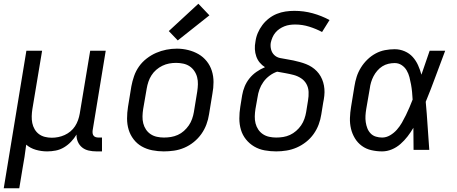

<svg xmlns="http://www.w3.org/2000/svg" viewBox="-22 -801 2442 1026"><path d="M-2 205 119 -530H203L151 -218Q148 -199 147.5 -180Q147 -161 150.5 -143.5Q154 -126 163 -110.5Q172 -95 186 -84.5Q200 -74 218 -69.5Q236 -65 255 -65Q272 -65 289.5 -68.5Q307 -72 323.5 -79.5Q340 -87 354.5 -99Q369 -111 379 -126.5Q389 -142 395 -159Q401 -176 404 -193L460 -530H543L473 -104Q472 -96 473 -88.5Q474 -81 478.5 -75.5Q483 -70 490 -68Q497 -66 505 -66H523V8H493Q472 8 452 3.5Q432 -1 417 -13Q402 -25 394 -43.5Q386 -62 387 -82Q375 -62 358 -44Q341 -26 320 -13.5Q299 -1 276 3.5Q253 8 230 8Q199 8 169.5 -0.5Q140 -9 118 -28Q118 -28 118 -28Q118 -28 118 -28Q114 5 109 37.5Q104 70 98 102L81 205Z M853 8Q822 8 791.5 2Q761 -4 735.5 -18.5Q710 -33 692 -56.5Q674 -80 665.5 -108Q657 -136 657 -167.5Q657 -199 662 -230L680 -340Q685 -367 694.5 -394.5Q704 -422 721 -446Q738 -470 762 -488.5Q786 -507 812.5 -518.5Q839 -530 867 -535.5Q895 -541 923 -541Q954 -541 984 -533.5Q1014 -526 1039 -511.5Q1064 -497 1082.5 -474Q1101 -451 1110 -422.5Q1119 -394 1119 -362.5Q1119 -331 1113 -300L1095 -190Q1091 -163 1081 -136Q1071 -109 1054 -85Q1037 -61 1013.5 -42Q990 -23 963 -11.5Q936 0 908 4Q880 8 853 8ZM854 -66Q873 -66 891.5 -69Q910 -72 928 -80Q946 -88 961 -101.5Q976 -115 987 -131Q998 -147 1004.5 -165.5Q1011 -184 1014 -202L1032 -312Q1035 -332 1035.5 -351Q1036 -370 1031.5 -388Q1027 -406 1016.5 -421.5Q1006 -437 991 -447Q976 -457 957 -461Q938 -465 919 -465Q900 -465 881.5 -461.5Q863 -458 845.5 -449.5Q828 -441 813 -428Q798 -415 787.5 -398.5Q777 -382 771 -364Q765 -346 762 -328L743 -218Q740 -199 739.5 -179.5Q739 -160 743.5 -142Q748 -124 758 -109Q768 -94 783 -84Q798 -74 816.5 -70Q835 -66 854 -66ZM928 -585 880 -635 1038 -781 1097 -719Z M1454 8Q1423 8 1392.5 2.5Q1362 -3 1336.5 -18Q1311 -33 1292.5 -56Q1274 -79 1265.5 -107.5Q1257 -136 1257 -167.5Q1257 -199 1262 -230L1272 -292Q1276 -316 1285.5 -339Q1295 -362 1311 -382Q1327 -402 1348.5 -417Q1370 -432 1394 -442Q1378 -452 1366 -466.5Q1354 -481 1347.5 -499.5Q1341 -518 1340 -538Q1339 -558 1343 -578Q1346 -602 1355.5 -624.5Q1365 -647 1380 -667Q1395 -687 1415 -702.5Q1435 -718 1457.5 -727Q1480 -736 1503.5 -739.5Q1527 -743 1551 -743Q1602 -743 1649 -730Q1696 -717 1739 -694L1699 -630Q1667 -647 1630.5 -658.5Q1594 -670 1555 -670Q1541 -670 1526.5 -668Q1512 -666 1498 -660.5Q1484 -655 1471.5 -646.5Q1459 -638 1449.5 -626.5Q1440 -615 1434 -601Q1428 -587 1425 -573Q1422 -555 1426.5 -537Q1431 -519 1443.5 -507Q1456 -495 1474 -491Q1492 -487 1510 -484.5Q1528 -482 1545.5 -478Q1563 -474 1580 -469.5Q1597 -465 1613.5 -458.5Q1630 -452 1644.5 -442.5Q1659 -433 1671 -420.5Q1683 -408 1691.5 -393Q1700 -378 1705 -361Q1710 -344 1711.5 -326Q1713 -308 1711 -289.5Q1709 -271 1705 -252L1695 -190Q1691 -163 1681 -136Q1671 -109 1654 -85Q1637 -61 1613.5 -42.5Q1590 -24 1563.5 -12.5Q1537 -1 1509 3.5Q1481 8 1454 8ZM1454 -66Q1473 -66 1491.5 -69Q1510 -72 1527.5 -80Q1545 -88 1560.5 -101.5Q1576 -115 1587 -131Q1598 -147 1604.5 -165.5Q1611 -184 1614 -202L1624 -264Q1628 -287 1627 -310Q1626 -333 1615.5 -352Q1605 -371 1586.5 -383Q1568 -395 1547 -400.5Q1526 -406 1503.5 -410Q1481 -414 1459 -418Q1438 -411 1418.5 -396.5Q1399 -382 1385.5 -363Q1372 -344 1364.5 -323Q1357 -302 1354 -280L1343 -218Q1340 -199 1339.5 -179.5Q1339 -160 1343.5 -142Q1348 -124 1358 -109Q1368 -94 1383 -84Q1398 -74 1416.5 -70Q1435 -66 1454 -66Z M2020 8Q1991 8 1962.5 1.5Q1934 -5 1911.5 -21.5Q1889 -38 1874.5 -62Q1860 -86 1853.5 -113.5Q1847 -141 1848 -170.5Q1849 -200 1854 -230L1872 -340Q1876 -366 1884 -391Q1892 -416 1906.5 -439.5Q1921 -463 1941 -482.5Q1961 -502 1985 -515Q2009 -528 2035 -533Q2061 -538 2087 -538Q2115 -538 2140.5 -527Q2166 -516 2183.5 -496.5Q2201 -477 2212 -452.5Q2223 -428 2230 -402Q2241 -434 2252 -466Q2263 -498 2274 -530H2357Q2331 -462 2306 -393.5Q2281 -325 2253 -257Q2259 -193 2263 -128.5Q2267 -64 2272 0H2188Q2188 -30 2187.5 -59.5Q2187 -89 2187 -118Q2173 -94 2156 -72Q2139 -50 2118 -31.5Q2097 -13 2071.5 -2.5Q2046 8 2020 8ZM2020 -66Q2042 -66 2062.5 -78Q2083 -90 2098.5 -107.5Q2114 -125 2125.5 -145Q2137 -165 2147 -185.5Q2157 -206 2166 -227Q2175 -248 2183 -269Q2182 -289 2180 -309.5Q2178 -330 2174.5 -349.5Q2171 -369 2166 -388.5Q2161 -408 2151 -425Q2141 -442 2124.5 -453Q2108 -464 2087 -464Q2070 -464 2053 -460Q2036 -456 2021 -446.5Q2006 -437 1994 -423Q1982 -409 1974 -393.5Q1966 -378 1961 -361.5Q1956 -345 1954 -328L1935 -218Q1932 -200 1931 -182.5Q1930 -165 1932.5 -148Q1935 -131 1941 -115.5Q1947 -100 1958.5 -88Q1970 -76 1986.5 -71Q2003 -66 2020 -66Z"/></svg>

Font: Iosevka Curly Extended
Style: Italic
Weight: 400
Width: 7
Italic angle: -9°
Monospace: yes
Designer: Belleve Invis
Foundry: Belleve Invis
Version: Version 11.1.0; ttfautohint (v1.8.3)